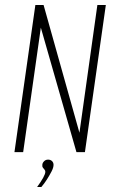

<svg xmlns="http://www.w3.org/2000/svg" viewBox="-20 -611 470 771"><path d="M38 0 122 -591H155L299 -78L371 -591H405L321 0H287L144 -500L73 0ZM129 140Q145 118 153.5 102.5Q162 87 162 79Q162 74 159 70.5Q156 67 152.5 62.5Q149 58 150 51Q150 44 156.5 37Q163 30 173 30Q183 30 189 36Q195 42 195 51Q195 62 187 77.5Q179 93 168.5 109.5Q158 126 146 140Z"/></svg>

Font: Alumni Sans ExtraLight
Style: Italic
Weight: 250
Italic angle: -8°
Version: Version 1.016